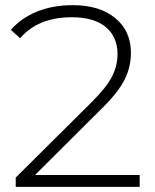

<svg xmlns="http://www.w3.org/2000/svg" viewBox="-20 -725 603 745"><path d="M522 -46H116L374 -303C418 -346.3 448 -384.3 464 -417C480 -449.7 488 -484 488 -520C488 -576.7 467.7 -621.7 427 -655C386.3 -688.3 331.7 -705 263 -705C211 -705 164.5 -696.7 123.5 -680C82.5 -663.3 48.7 -639.7 22 -609L58 -577C82 -604.3 110.5 -624.7 143.5 -638C176.5 -651.3 215 -658 259 -658C316.3 -658 360.2 -645.3 390.5 -620C420.8 -594.7 436 -559.7 436 -515C436 -485.7 429.2 -457.2 415.5 -429.5C401.8 -401.8 375.7 -368.7 337 -330L41 -36V0H522Z"/></svg>

Font: Montserrat Custom ExtraLight
Style: Regular
Weight: 300
Designer: Julieta Ulanovsky
Foundry: Julieta Ulanovsky
Version: Version 7.200